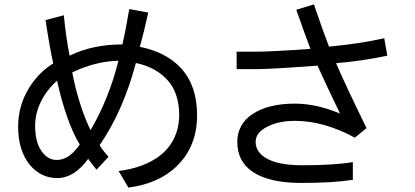

<svg xmlns="http://www.w3.org/2000/svg" viewBox="-20 -735 1880 869"><path d="M517 39Q635 24 707 -33Q748 -66 769.5 -112.5Q791 -159 791 -215Q791 -263 778 -302.5Q765 -342 742 -368Q689 -430 595 -450Q538 -234 431 -78Q443 -57 471 -25L417 33Q405 19 379 -16Q316 71 239 71Q165 71 114 10Q62 -55 62 -162Q62 -254 109 -333Q153 -406 221 -448Q207 -508 186 -644L269 -666Q278 -569 295 -483Q399 -534 534 -534Q550 -603 565 -694L651 -678Q630 -583 613 -523Q729 -500 797 -429Q872 -349 872 -213Q872 -73 781 16Q700 96 561 114ZM516 -460Q463 -459 409 -445Q355 -431 307 -407Q320 -338 342 -268Q364 -198 390 -146Q473 -288 516 -460ZM139 -167Q139 -94 166 -54Q194 -11 237 -11Q265 -11 290.5 -28Q316 -45 341 -81Q311 -129 284.5 -204.5Q258 -280 238 -370Q189 -325 164 -272.5Q139 -220 139 -167Z M1577 79Q1485 93 1343 93Q1199 93 1124 43Q1054 -4 1054 -93Q1054 -133 1072 -165.5Q1090 -198 1125 -220Q1196 -266 1315 -266Q1412 -266 1519 -221Q1452 -360 1417 -438Q1206 -422 1135 -422H1051V-501H1132Q1211 -501 1385 -514Q1352 -601 1321 -691L1401 -715Q1442 -593 1469 -524Q1609 -537 1719 -562L1733 -483Q1620 -459 1501 -449Q1544 -349 1639 -155L1586 -112Q1518 -149 1448 -169Q1380 -188 1316 -188Q1239 -188 1189 -161Q1137 -135 1137 -93Q1137 -45 1190 -16Q1244 13 1348 13Q1489 13 1577 -1Z"/></svg>

Font: LINE Seed Sans KR Regular
Style: Regular
Weight: 400
Designer: LINE VX Design & Sandoll Inc & Dalton Maag Ltd
Foundry: Sandoll Inc.
Version: Version 1.000